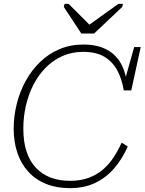

<svg xmlns="http://www.w3.org/2000/svg" viewBox="-20 -959 750 996"><path d="M402 -785H468L614 -923L618 -939H594L420 -814H461L336 -939H315L311 -923ZM343 -21Q398 -21 440 -36.5Q482 -52 514 -79.5Q546 -107 569.5 -143Q593 -179 611 -219L643 -199Q614 -134 572 -85.5Q530 -37 473.5 -10Q417 17 343 17Q274 17 220 -4.5Q166 -26 128 -67Q90 -108 70.5 -165Q51 -222 51 -291Q51 -357 67 -420.5Q83 -484 113.5 -539.5Q144 -595 188 -637.5Q232 -680 288.5 -704Q345 -728 413 -728Q470 -728 511 -712Q552 -696 578.5 -668.5Q605 -641 619.5 -604Q634 -567 639 -524L624 -530L676 -715H710L661 -490H622Q613 -547 589.5 -592Q566 -637 523 -663.5Q480 -690 411 -690Q353 -690 304.5 -668.5Q256 -647 218 -609Q180 -571 154 -520.5Q128 -470 114.5 -411.5Q101 -353 101 -291Q101 -224 117.5 -173.5Q134 -123 166 -89Q198 -55 242.5 -38Q287 -21 343 -21Z"/></svg>

Font: Roboto Serif Thin
Style: Italic
Weight: 250
Italic angle: -10°
Version: Version 1.007